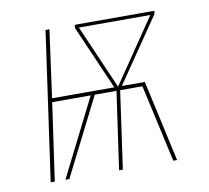

<svg xmlns="http://www.w3.org/2000/svg" viewBox="-64 -589 719 659"><g transform="rotate(-10 296.0 -259.0)"><path d="M514.2 -518.1 512.7 -507.3 359.4 -283.2H439.5L502 0H488.8L428.7 -270H351.1L313 0H299.8L338.4 -270H262.7L126.5 0H112.8L248.5 -270H114.3L75.7 0H61.5L134.8 -518.1H148.4L116.2 -283.2H333L235.4 -507.3L236.8 -518.1L242.7 -517.6L243.2 -518.1H511.7ZM249 -506.3 346.2 -283.2 498 -506.3Z"/></g></svg>

Font: Fira Sans Compressed Hair
Style: Italic
Weight: 100
Width: 3
Italic angle: -8°
Designer: Carrois Corporate & Edenspiekermann AG
Foundry: Carrois Corporate GbR & Edenspiekermann AG
Version: Version 4.203;PS 004.203;hotconv 1.0.88;makeotf.lib2.5.64775